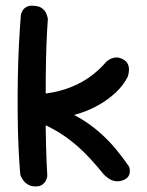

<svg xmlns="http://www.w3.org/2000/svg" viewBox="-20 -670 529 690"><path d="M421 -22Q407 -17 394.5 -19Q382 -21 373 -27Q364 -33 359 -37.5Q354 -42 354 -42Q327 -75 303.5 -100.5Q280 -126 258 -145Q236 -164 215.5 -178.5Q195 -193 173 -205Q151 -217 127 -228L115 -331Q172 -335 217.5 -350.5Q263 -366 299 -391Q335 -416 361 -447Q361 -447 365.5 -451Q370 -455 378.5 -459Q387 -463 397.5 -463.5Q408 -464 422 -457Q435 -450 439.5 -439.5Q444 -429 443.5 -418.5Q443 -408 441 -401Q439 -394 439 -394Q423 -363 396.5 -338Q370 -313 337 -294Q304 -275 267 -263Q230 -251 191 -246L187 -280Q229 -268 267 -245.5Q305 -223 337.5 -194.5Q370 -166 396.5 -134Q423 -102 444 -71Q444 -71 445.5 -65.5Q447 -60 446.5 -51.5Q446 -43 440.5 -35Q435 -27 421 -22ZM108 0Q92 0 81 -6.5Q70 -13 64 -21.5Q58 -30 55.5 -36Q53 -42 53 -42Q49 -85 46.5 -141.5Q44 -198 43.5 -260.5Q43 -323 44 -386Q45 -449 48 -508Q51 -567 55 -616Q55 -616 56.5 -621.5Q58 -627 62.5 -634Q67 -641 77 -646Q87 -651 103 -649Q120 -648 130 -641Q140 -634 144.5 -625Q149 -616 150.5 -609Q152 -602 152 -602Q149 -563 147 -509Q145 -455 144.5 -393.5Q144 -332 144 -269Q144 -206 145.5 -146.5Q147 -87 150 -38Q150 -38 149 -32.5Q148 -27 144 -19.5Q140 -12 131.5 -6Q123 0 108 0Z"/></svg>

Font: Sour Gummy
Style: Regular
Weight: 400
Designer: Stefie Justprince
Foundry: Eifetstype
Version: Version 1.000